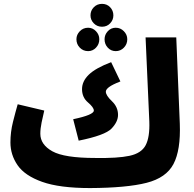

<svg xmlns="http://www.w3.org/2000/svg" viewBox="-20 -935 988 976"><path d="M438 21Q624 20 724.5 -5.5Q825 -31 862 -101.5Q899 -172 894 -306L876 -745H720L739 -318Q742 -238 720.5 -197Q699 -156 638.5 -143Q578 -130 464 -132ZM380 -220Q514 -247 547 -281.5Q580 -316 580 -351Q580 -391 549 -420.5Q518 -450 518 -469Q518 -480 534.5 -492.5Q551 -505 592 -521L545 -619Q466 -589 431.5 -555.5Q397 -522 397 -482Q397 -440 427 -414.5Q457 -389 457 -373Q457 -351 352 -329ZM438 21 484 -11 464 -132Q307 -132 246 -166Q185 -200 185 -255Q185 -281 191.5 -312.5Q198 -344 205 -373L70 -405Q59 -367 46 -315.5Q33 -264 33 -211Q33 -148 69.5 -95Q106 -42 194.5 -10.5Q283 21 438 21ZM498.6 -799.1Q523.6 -799.1 539.9 -816.4Q556.3 -833.6 556.3 -856.9Q556.3 -881 539.9 -898.2Q523.6 -915.4 498.6 -915.4Q473.6 -915.4 456.8 -898.2Q440 -881 440 -856.9Q440 -833.6 456.8 -816.4Q473.6 -799.1 498.6 -799.1ZM428 -675.1Q451.2 -675.1 468 -692.7Q484.8 -710.4 484.8 -735.4Q484.8 -758.6 468 -776.3Q451.2 -794 428 -794Q403 -794 385.7 -776.3Q368.5 -758.6 368.5 -735.4Q368.5 -710.4 385.7 -692.7Q403 -675.1 428 -675.1ZM568.4 -675.1Q592.5 -675.1 609.7 -692.7Q627 -710.4 627 -735.4Q627 -758.6 609.7 -776.3Q592.5 -794 568.4 -794Q544.3 -794 527.9 -776.3Q511.5 -758.6 511.5 -735.4Q511.5 -710.4 527.9 -692.7Q544.3 -675.1 568.4 -675.1Z"/></svg>

Font: Noto Sans Arabic Extra
Style: Regular
Weight: 800
Designer: Nadine Chahine - Monotype Design Team
Foundry: Monotype Imaging Inc.
Version: Version 1.902